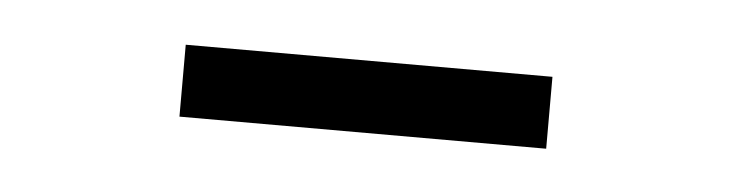

<svg xmlns="http://www.w3.org/2000/svg" viewBox="-23 -762 507 133"><g transform="rotate(5 230.5 -695.0)"><path d="M103 -720H358V-670H103Z"/></g></svg>

Font: Eudoxus Sans Light
Style: Regular
Weight: 300
Designer: Stijn de Vries
Foundry: tokotype
Version: Version 2.005